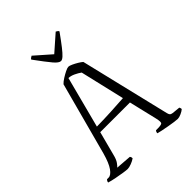

<svg xmlns="http://www.w3.org/2000/svg" viewBox="-257 -1077 1216 1216"><g transform="rotate(-45 351.0 -469.0)"><path d="M166 0Q156 0 129.5 -4Q103 -8 72 -14Q41 -20 18 -27Q18 -33 21.5 -39Q25 -45 28 -47H42Q63 -47 85.5 -78.5Q108 -110 127 -178L258 -667Q269 -679 289.5 -692Q310 -705 329.5 -714.5Q349 -724 358 -724Q367 -724 384.5 -716Q402 -708 419.5 -697.5Q437 -687 447 -678L592 -74Q595 -62 600 -56.5Q605 -51 619 -49L671 -44Q673 -43 675 -37Q677 -31 677 -27Q666 -17 647 -8.5Q628 0 615 0Q606 0 584.5 -3Q563 -6 538 -10.5Q513 -15 491 -19.5Q469 -24 459 -27Q459 -35 461.5 -40Q464 -45 466 -47H482Q511 -47 519.5 -53.5Q528 -60 519 -99L474 -288H208L166 -128Q158 -94 145 -76Q132 -58 125 -53L230 -45Q232 -43 234 -39Q236 -35 236 -26Q222 -16 201 -8Q180 0 166 0ZM218 -328Q287 -329 353.5 -332.5Q420 -336 462 -339L392 -638Q374 -651 351.5 -661.5Q329 -672 308 -673ZM351 -782Q334 -782 307.5 -813Q281 -844 224 -922Q227 -930 243 -938L351 -843L459 -938Q475 -930 477 -922Q439 -869 415.5 -839Q392 -809 377 -795.5Q362 -782 351 -782Z"/></g></svg>

Font: Texturina 72pt ExtraLight
Style: Regular
Weight: 200
Designer: Guillermo Torres Carreño
Foundry: Omnibus-Type
Version: Version 1.002; ttfautohint (v1.8.3)